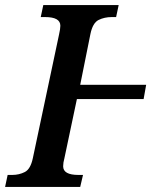

<svg xmlns="http://www.w3.org/2000/svg" viewBox="-36 -734 611 754"><path d="M-16 0H279L290 -47H272Q212 -47 212 -81Q212 -95 217 -113L266 -345H528L538 -401H279L319 -600Q328 -644 351 -655.5Q374 -667 403 -667H420L430 -714H134L124 -667H141Q201 -667 201 -633Q201 -621 196 -599L93 -113Q84 -70 61.5 -58.5Q39 -47 12 -47H-6Z"/></svg>

Font: Noto Serif SemiCondensed Semi
Style: Italic
Weight: 600
Width: 4
Italic angle: -12°
Designer: Monotype Design Team
Foundry: Monotype Imaging Inc.
Version: Version 1.901